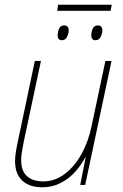

<svg xmlns="http://www.w3.org/2000/svg" viewBox="-20 -786 522 816"><path d="M223 -740 227 -766H455L450 -740ZM243 -615Q225 -615 225 -637Q225 -650 231 -664Q237 -678 252 -678Q272 -678 272 -657Q272 -644 265 -629.5Q258 -615 243 -615ZM386 -615Q368 -615 368 -637Q368 -650 374 -664Q380 -678 396 -678Q415 -678 415 -657Q415 -644 408 -629.5Q401 -615 386 -615ZM160 10Q105 10 74.5 -18.5Q44 -47 44 -102Q44 -120 48 -144Q52 -168 57 -190L128 -527H154L81 -184Q77 -163 73.5 -143Q70 -123 70 -105Q70 -59 95 -37Q120 -15 164 -15Q212 -15 253.5 -45.5Q295 -76 325 -129Q355 -182 369 -249L428 -527H454L342 0H321L344 -117H342Q327 -87 301 -57.5Q275 -28 239 -9Q203 10 160 10Z"/></svg>

Font: Noto Sans SemiCondensed Thin
Style: Italic
Weight: 100
Width: 4
Italic angle: -12°
Designer: Monotype Design Team
Foundry: Monotype Imaging Inc.
Version: Version 2.013; ttfautohint (v1.8.4.7-5d5b)